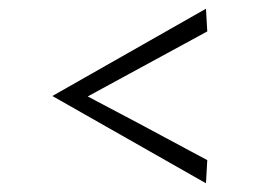

<svg xmlns="http://www.w3.org/2000/svg" viewBox="-20 -520 609 440"><path d="M100 -300 452 -500 455 -448 181 -299Q273 -251 455 -153L452 -100Z"/></svg>

Font: Antic Slab
Style: Regular
Weight: 400
Designer: Santiago Orozco
Foundry: Santiago Orozco
Version: Version 001.001